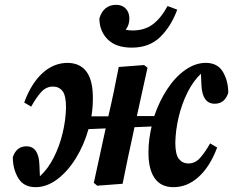

<svg xmlns="http://www.w3.org/2000/svg" viewBox="-20 -760 964 794"><path d="M697 14Q645 14 619 -24Q593 -62 594 -133Q594 -159 597.5 -185.5Q601 -212 607 -237L536 -234L532 -214Q520 -161 509 -107.5Q498 -54 487 0L382 8L368 -4L417 -229L346 -226Q327 -159 293 -104.5Q259 -50 216 -18Q173 14 127 14Q78 14 55.5 -23.5Q33 -61 33 -110Q48 -155 89 -155Q140 -155 143 -79L145 -31Q178 -61 202 -108Q226 -155 239 -209.5Q252 -264 253 -316Q253 -365 238.5 -383.5Q224 -402 199 -402Q171 -402 150.5 -379.5Q130 -357 109 -319L80 -336Q109 -415 155.5 -457.5Q202 -500 260 -500Q366 -498 364 -351Q364 -315 358 -279H428Q440 -330 450.5 -380.5Q461 -431 471 -483L576 -491L590 -480L546 -280H618Q639 -342 672 -392Q705 -442 746.5 -471Q788 -500 831 -500Q880 -500 902 -462.5Q924 -425 924 -376Q909 -331 868 -331Q817 -331 813 -407L811 -455Q779 -425 755.5 -378Q732 -331 719 -276.5Q706 -222 705 -170Q705 -121 720 -102.5Q735 -84 759 -84Q787 -84 807.5 -107Q828 -130 849 -167L878 -150Q849 -72 802 -29Q755 14 697 14ZM525 -563Q459 -563 425 -597.5Q391 -632 391 -684Q408 -740 461 -740Q485 -740 500 -724.5Q515 -709 515 -683Q515 -657 500 -637Q514 -634 528 -634Q578 -634 612 -659.5Q646 -685 673 -735L713 -720Q687 -650 642 -606.5Q597 -563 525 -563Z"/></svg>

Font: Source Serif Pro
Style: Bold Italic
Weight: 700
Italic angle: -12°
Designer: Frank Grießhammer
Foundry: Adobe Systems Incorporated
Version: Version 3.001;hotconv 1.0.111;makeotfexe 2.5.65597